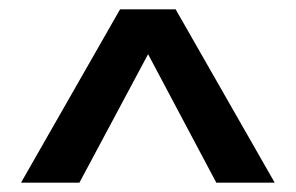

<svg xmlns="http://www.w3.org/2000/svg" viewBox="-20 -746 633 411"><path d="M25 -355 237 -726H356L568 -355H443L297 -630L150 -355Z"/></svg>

Font: Work Sans SemiBold
Style: Regular
Weight: 600
Designer: Wei Huang
Foundry: Wei Huang
Version: Version 2.010; ttfautohint (v1.8.3)